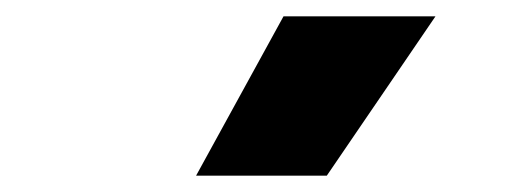

<svg xmlns="http://www.w3.org/2000/svg" viewBox="-20 -828 620 235"><path d="M220 -613 327 -808H513L380 -613Z"/></svg>

Font: Encode Sans SemiCondensed SemiCondensed ExtraBold
Style: Regular
Weight: 800
Width: 4
Designer: Multiple Designers
Foundry: Impallari Type
Version: Version 3.000; ttfautohint (v1.8.3) -l 8 -r 50 -G 200 -x 14 